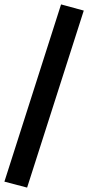

<svg xmlns="http://www.w3.org/2000/svg" viewBox="-36 -780 400 871"><path d="M87 71 -16 44 241 -760 344 -732Z"/></svg>

Font: Nunito Sans 6pt
Style: Bold
Weight: 700
Version: Version 3.101;gftools[0.9.27]